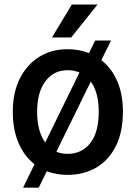

<svg xmlns="http://www.w3.org/2000/svg" viewBox="-20 -773 607 860"><path d="M282.3 10.3Q232.2 10.3 189.6 -6L153.4 67.5H83.5L134.6 -37.3Q88.8 -72.8 63 -132.6Q37.3 -192.5 37.3 -272.7Q37.3 -357.6 68.5 -420.5Q99.8 -483.3 155 -517.9Q210.2 -552.6 282 -552.6Q334.2 -552.6 378.6 -535.2L406.2 -591.6H477.3L433.9 -503.6Q479 -468.8 504.8 -410.2Q530.5 -351.6 530.5 -272.7Q530.5 -182.2 499.1 -119Q467.7 -55.8 411.8 -22.7Q355.8 10.3 282.3 10.3ZM146.3 -272.7Q146.3 -185 182.5 -134.6L335.9 -448.2Q311.8 -458.5 282 -458.5Q219.8 -458.5 183.1 -408.6Q146.3 -358.7 146.3 -272.7ZM282 -83.8Q346.6 -83.8 384.4 -132.1Q422.2 -180.4 422.2 -272.7Q422.2 -359 386.7 -407.7L232.6 -93.4Q255 -83.8 282 -83.8ZM212.7 -605.1 301.8 -752.8H416.9L298.7 -605.1Z"/></svg>

Font: Interface Medium
Style: Regular
Weight: 500
Designer: Rasmus Andersson
Foundry: rsms
Version: Version 1.8